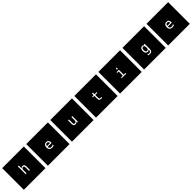

<svg xmlns="http://www.w3.org/2000/svg" viewBox="662 -3146 5512 5512"><g transform="rotate(-45 3418.0 -390.5)"><path d="M927.7 -830.1V48.8H48.8V-830.1ZM575.2 -370.6Q575.2 -417 558.1 -439.7Q541 -462.4 506.3 -462.4Q482.9 -462.4 466.1 -452.4Q449.2 -442.4 439 -422.9V-545.4H401.9V-230H439V-357.9Q439 -393.1 453.1 -411.4Q467.3 -429.7 493.2 -429.7Q516.1 -429.7 526.9 -415.3Q537.6 -400.9 537.6 -370.6V-230H575.2Z M1904.3 -830.1V48.8H1025.4V-830.1ZM1564.9 -358.4Q1564.9 -409.2 1540 -438.7Q1515.1 -468.3 1471.7 -468.3Q1422.9 -468.3 1393.8 -435.8Q1364.7 -403.3 1364.7 -349.1Q1364.7 -293.5 1394.5 -261.7Q1424.3 -230 1477.1 -230Q1495.6 -230 1515.4 -234.4Q1535.2 -238.8 1556.2 -247.1V-284.7Q1534.2 -272.9 1514.9 -267.1Q1495.6 -261.2 1477.5 -261.2Q1442.4 -261.2 1422.9 -281.5Q1403.3 -301.8 1403.3 -339.4V-340.3H1564.9ZM1527.8 -369.6 1405.3 -369.1Q1408.2 -400.9 1425.8 -418.7Q1443.4 -436.5 1469.7 -436.5Q1497.6 -436.5 1512.2 -419.4Q1526.9 -402.3 1527.8 -369.6Z M2880.9 -830.1V48.8H2002V-830.1ZM2355 -321.8Q2355 -275.4 2371.8 -252.7Q2388.7 -230 2423.8 -230Q2446.8 -230 2463.9 -240Q2481 -250 2490.7 -270V-235.8H2528.3V-462.4H2490.7V-334Q2490.7 -299.3 2476.8 -280.8Q2462.9 -262.2 2436.5 -262.2Q2414.1 -262.2 2403.1 -276.6Q2392.1 -291 2392.1 -321.8V-462.4H2355Z M3857.4 -830.1V48.8H2978.5V-830.1ZM3424.8 -521.5H3387.2V-457H3326.7V-427.7H3387.2V-304.7Q3387.2 -263.7 3404.5 -246.8Q3421.9 -230 3463.4 -230H3509.3V-259.8H3467.3Q3443.8 -259.8 3434.3 -269.5Q3424.8 -279.3 3424.8 -304.7V-427.7H3509.3V-457H3424.8Z M4834 -830.1H3955.1V48.8H4834ZM4317.9 -457H4413.1V-258.8H4487.3V-230H4302.2V-258.8H4376V-427.7H4317.9ZM4376 -545.4H4413.1V-498H4376Z M5810.5 -830.1V48.8H4931.6V-830.1ZM5427.2 -351.1Q5427.2 -309.1 5413.6 -287.1Q5399.9 -265.1 5374 -265.1Q5346.7 -265.1 5332 -287.1Q5317.4 -309.1 5317.4 -351.1Q5317.4 -393.1 5331.8 -414.8Q5346.2 -436.5 5374 -436.5Q5399.9 -436.5 5413.6 -414.8Q5427.2 -393.1 5427.2 -351.1ZM5464.4 -250.5V-461.9H5427.2V-432.6Q5417.5 -450.7 5402.3 -459.5Q5387.2 -468.3 5365.2 -468.3Q5325.7 -468.3 5302 -436.3Q5278.3 -404.3 5278.3 -351.1Q5278.3 -297.9 5302 -266.1Q5325.7 -234.4 5365.2 -234.4Q5387.7 -234.4 5403.1 -243.7Q5418.5 -252.9 5427.2 -272V-246.6V-244.6Q5427.2 -209 5413.6 -192.6Q5399.9 -176.3 5369.1 -176.3Q5356 -176.3 5339.8 -180.7Q5323.7 -185.1 5303.7 -194.3V-157.7Q5320.3 -152.3 5337.2 -149.4Q5354 -146.5 5369.1 -146.5Q5416.5 -146.5 5440.4 -172.9Q5464.4 -199.2 5464.4 -250.5Z M6787.1 -830.1V48.8H5908.2V-830.1ZM6447.8 -358.4Q6447.8 -409.2 6422.9 -438.7Q6397.9 -468.3 6354.5 -468.3Q6305.7 -468.3 6276.6 -435.8Q6247.6 -403.3 6247.6 -349.1Q6247.6 -293.5 6277.3 -261.7Q6307.1 -230 6359.9 -230Q6378.4 -230 6398.2 -234.4Q6418 -238.8 6439 -247.1V-284.7Q6417 -272.9 6397.7 -267.1Q6378.4 -261.2 6360.4 -261.2Q6325.2 -261.2 6305.7 -281.5Q6286.1 -301.8 6286.1 -339.4V-340.3H6447.8ZM6410.6 -369.6 6288.1 -369.1Q6291 -400.9 6308.6 -418.7Q6326.2 -436.5 6352.5 -436.5Q6380.4 -436.5 6395 -419.4Q6409.7 -402.3 6410.6 -369.6Z"/></g></svg>

Font: BabelStone Maritime
Style: Regular
Weight: 400
Designer: Andrew West
Foundry: BabelStone
Version: Version 0.001;February 23, 2018